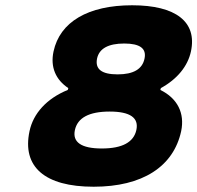

<svg xmlns="http://www.w3.org/2000/svg" viewBox="-20 -699 748 728"><path d="M396 -276C474 -276 507 -252 497 -206C487 -160 444 -136 366 -136C288 -136 254 -160 264 -206C274 -252 317 -276 396 -276ZM92 -202C63 -67 149 9 335 9C520 9 638 -67 667 -202C681 -270 653 -326 588 -358L590 -365C652 -399 692 -448 704 -504C728 -616 647 -679 481 -679C314 -679 207 -616 183 -504C170 -444 192 -396 239 -365L237 -358C156 -325 106 -268 92 -202ZM348 -477C356 -515 391 -534 451 -534C511 -534 536 -515 528 -477C520 -437 486 -417 426 -417C365 -417 340 -437 348 -477Z"/></svg>

Font: LT Wave Text Black Italic
Style: Regular
Weight: 900
Designer: Daniel Lyons
Version: Version 2.5 (Glyphs App)